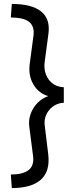

<svg xmlns="http://www.w3.org/2000/svg" viewBox="-20 -768 405 975"><path d="M40 -748Q141 -748 188.5 -710Q236 -672 226 -597L207 -454Q200 -401 227.5 -364Q255 -327 304 -325V-246Q259 -244 230.5 -210Q202 -176 207 -132L225 16Q235 102 187.5 144.5Q140 187 40 187L35 118Q98 118 126 95Q154 72 148 25L129 -123Q122 -173 149 -217.5Q176 -262 225 -280Q176 -294 149.5 -339.5Q123 -385 131 -444L150 -587Q156 -633 129 -656Q102 -679 35 -679Z"/></svg>

Font: Cantarell
Style: Regular
Weight: 400
Designer: Dave Crossland, Nikolaus Waxweiler, Florian Fecher, Jacques Le Bailly, Eben Sorkin, Alexei Vanyashin, Alexios Zavras, Em
Version: Version 0.303